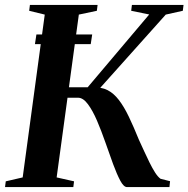

<svg xmlns="http://www.w3.org/2000/svg" viewBox="-30 -763 768 783"><path d="M112.5 -583 118.5 -622.5H346L340 -583ZM488 0Q474.5 0 460.5 -26.2Q446.5 -52.5 431.2 -94Q416 -135.5 399.8 -182.2Q383.5 -229 365.8 -270.5Q348 -312 328.5 -338.2Q309 -364.5 288 -364.5H194L199 -407H327.5L578.5 -704L505 -719L508 -743H718.5L715.5 -719L646 -703.5L344.5 -366.5L348.5 -406Q383 -408.5 408.5 -395.5Q434 -382.5 455 -355Q476 -327.5 495.5 -286.8Q515 -246 536.5 -193Q546.5 -171.5 557.5 -147.2Q568.5 -123 579.8 -100.2Q591 -77.5 602.2 -59.8Q613.5 -42 624.5 -34L663.5 -24L661 0ZM-9.5 0 -6.5 -23.5 62.5 -39.5 152.5 -703.5 89 -719 92 -743H368L365 -719L291.5 -703.5L201 -39.5L272 -23.5L269 0Z"/></svg>

Font: Merriweather 120pt SemiBold
Style: Italic
Weight: 600
Italic angle: -7.8°
Version: Version 2.101